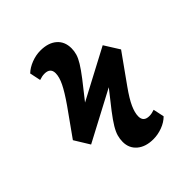

<svg xmlns="http://www.w3.org/2000/svg" viewBox="-194 -720 938 938"><g transform="rotate(-45 274.5 -251.5)"><path d="M324 97Q271 97 239.5 70.5Q208 44 208 0Q208 -20 213.5 -39.5Q219 -59 234 -84Q249 -109 277 -145.5Q305 -182 349 -237L90 -100L42 -178L141 -317Q180 -373 197 -408Q214 -443 214 -469Q214 -506 173 -506Q157 -506 137 -499L125 -556Q146 -576 177 -588Q208 -600 239 -600Q293 -600 324 -573.5Q355 -547 355 -500Q355 -481 349.5 -462Q344 -443 329 -418.5Q314 -394 286 -357.5Q258 -321 214 -266L473 -403L522 -325L415 -175Q380 -126 365 -92.5Q350 -59 350 -34Q350 3 390 3Q406 3 426 -4L438 53Q417 74 386 85.5Q355 97 324 97Z"/></g></svg>

Font: Literata 12pt
Style: Bold
Weight: 700
Designer: Latin by Veronika Burian and Jose Scaglione. Greek by Irene Vlachou. Cyrillic by Vera Evstafieva.
Foundry: TypeTogether
Version: Version 3.002